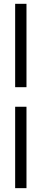

<svg xmlns="http://www.w3.org/2000/svg" viewBox="-20 -726 216 1002"><path d="M59.1 255.9V-168.9H118.2V255.9ZM59.1 -271V-706.1H118.2V-271Z"/></svg>

Font: Halibut Exp
Style: Regular
Weight: 400
Width: 7
Designer: Matteo Maggi
Foundry: Collletttivo
Version: Version 3.080 | FøM Fix